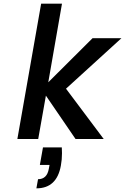

<svg xmlns="http://www.w3.org/2000/svg" viewBox="-20 -760 684 1050"><path d="M341 -275 547 0H393L231 -237L189 0H75L205 -740H319L244 -310L486 -551H644ZM318 46Q319 62 319 78Q319 113 313 145Q291 270 179 270L188 220Q237 220 247 163L251 142H198L215 46Z"/></svg>

Font: Fz Poppins Med
Style: Italic
Weight: 500
Italic angle: -10°
Designer: Ninad Kale (Devanagari), Jonny Pinhorn (Latin)
Foundry: Indian Type Foundry
Version: Vit hóa bi Vntype.Com & FontZin.Com